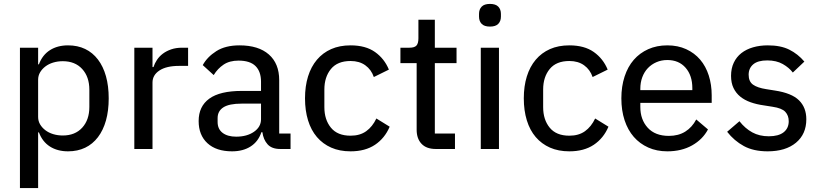

<svg xmlns="http://www.w3.org/2000/svg" viewBox="-20 -762 4195 982"><path d="M82 -518H175V-433H179Q197 -481 235.5 -505.5Q274 -530 328 -530Q377 -530 415.5 -511.5Q454 -493 481 -457.5Q508 -422 522 -372Q536 -322 536 -259Q536 -196 522 -146Q508 -96 481 -60.5Q454 -25 415.5 -6.5Q377 12 328 12Q274 12 235.5 -12.5Q197 -37 179 -85H175V200H82ZM301 -69Q364 -69 400.5 -109Q437 -149 437 -215V-303Q437 -369 400.5 -409Q364 -449 301 -449Q275 -449 252 -442Q229 -435 212 -422Q195 -409 185 -392Q175 -375 175 -354V-164Q175 -143 185 -126Q195 -109 212 -96Q229 -83 252 -76Q275 -69 301 -69Z M667 0V-518H760V-419H765Q771 -438 783 -456Q795 -474 813 -487.5Q831 -501 855.5 -509.5Q880 -518 911 -518H942V-425H896Q831 -425 795.5 -401.5Q760 -378 760 -340V0Z M1413 0Q1370 0 1348.5 -24Q1327 -48 1322 -86H1317Q1301 -38 1262 -13Q1223 12 1167 12Q1086 12 1041 -29.5Q996 -71 996 -143Q996 -218 1050.5 -257.5Q1105 -297 1217 -297H1315V-344Q1315 -396 1287 -424Q1259 -452 1200 -452Q1154 -452 1123.5 -431.5Q1093 -411 1073 -378L1017 -429Q1040 -471 1086.5 -500.5Q1133 -530 1205 -530Q1302 -530 1355 -483.5Q1408 -437 1408 -352V-79H1466V0ZM1188 -63Q1243 -63 1279 -88Q1315 -113 1315 -152V-232H1216Q1152 -232 1122.5 -213Q1093 -194 1093 -158V-138Q1093 -102 1118.5 -82.5Q1144 -63 1188 -63Z M1773 12Q1717 12 1674 -7Q1631 -26 1601 -61Q1571 -96 1555.5 -146.5Q1540 -197 1540 -259Q1540 -321 1555.5 -371Q1571 -421 1601 -456.5Q1631 -492 1674 -511Q1717 -530 1773 -530Q1850 -530 1898 -496Q1946 -462 1969 -406L1892 -368Q1879 -406 1848.5 -428Q1818 -450 1773 -450Q1706 -450 1672.5 -409Q1639 -368 1639 -304V-214Q1639 -150 1672.5 -109Q1706 -68 1773 -68Q1821 -68 1853 -91Q1885 -114 1905 -156L1973 -114Q1948 -55 1898 -21.5Q1848 12 1773 12Z M2209 0Q2161 0 2136 -26.5Q2111 -53 2111 -98V-439H2028V-518H2074Q2100 -518 2110 -529Q2120 -540 2120 -566V-661H2204V-518H2315V-439H2204V-79H2307V0Z M2486 -626Q2457 -626 2443.5 -640Q2430 -654 2430 -677V-691Q2430 -714 2443.5 -728Q2457 -742 2486 -742Q2515 -742 2528.5 -728Q2542 -714 2542 -691V-677Q2542 -654 2528.5 -640Q2515 -626 2486 -626ZM2439 -518H2532V0H2439Z M2892 12Q2836 12 2793 -7Q2750 -26 2720 -61Q2690 -96 2674.5 -146.5Q2659 -197 2659 -259Q2659 -321 2674.5 -371Q2690 -421 2720 -456.5Q2750 -492 2793 -511Q2836 -530 2892 -530Q2969 -530 3017 -496Q3065 -462 3088 -406L3011 -368Q2998 -406 2967.5 -428Q2937 -450 2892 -450Q2825 -450 2791.5 -409Q2758 -368 2758 -304V-214Q2758 -150 2791.5 -109Q2825 -68 2892 -68Q2940 -68 2972 -91Q3004 -114 3024 -156L3092 -114Q3067 -55 3017 -21.5Q2967 12 2892 12Z M3393 12Q3339 12 3295.5 -7.5Q3252 -27 3221.5 -62Q3191 -97 3174.5 -147Q3158 -197 3158 -259Q3158 -320 3174.5 -370.5Q3191 -421 3221.5 -456Q3252 -491 3295.5 -510.5Q3339 -530 3393 -530Q3447 -530 3489.5 -510.5Q3532 -491 3561 -457Q3590 -423 3605 -376Q3620 -329 3620 -275V-236H3255V-215Q3255 -150 3293 -108.5Q3331 -67 3401 -67Q3450 -67 3485 -89Q3520 -111 3541 -151L3601 -100Q3574 -49 3520 -18.5Q3466 12 3393 12ZM3393 -455Q3363 -455 3337.5 -444Q3312 -433 3293.5 -413.5Q3275 -394 3265 -367Q3255 -340 3255 -308V-301H3521V-311Q3521 -376 3486.5 -415.5Q3452 -455 3393 -455Z M3906 12Q3834 12 3784.5 -15Q3735 -42 3699 -88L3762 -142Q3791 -105 3827.5 -85Q3864 -65 3912 -65Q3962 -65 3988 -85.5Q4014 -106 4014 -142Q4014 -171 3996.5 -190Q3979 -209 3931 -216L3887 -223Q3850 -228 3819 -239Q3788 -250 3766 -268Q3744 -286 3731.5 -312Q3719 -338 3719 -374Q3719 -412 3733 -441.5Q3747 -471 3772 -490.5Q3797 -510 3831.5 -520Q3866 -530 3907 -530Q3973 -530 4017 -508Q4061 -486 4094 -447L4035 -391Q4016 -416 3983.5 -434.5Q3951 -453 3904 -453Q3856 -453 3832.5 -433Q3809 -413 3809 -380Q3809 -345 3831.5 -329Q3854 -313 3899 -306L3943 -299Q4029 -286 4066.5 -249Q4104 -212 4104 -152Q4104 -76 4051 -32Q3998 12 3906 12Z"/></svg>

Font: IBM Plex Sans Hebrew Text
Style: Regular
Weight: 450
Designer: Mike Abbink, Paul van der Laan, Pieter van Rosmalen, Yanek Iontef
Foundry: Bold Monday
Version: Version 1.2